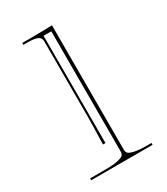

<svg xmlns="http://www.w3.org/2000/svg" viewBox="-138 -586 566 651"><g transform="rotate(-30 145.0 -260.5)"><path d="M24.9 0V-7.3H85Q117.2 -7.3 134.5 -11.5Q151.9 -15.6 156 -21Q160.2 -26.4 160.2 -35.2V-504.9H129.9V-85H120.1Q122.6 -165 122.6 -200.2V-487.3Q122.6 -501.5 110.6 -507.1Q98.6 -512.7 69.8 -512.7H55.2V-520H89.8Q147.5 -520.5 172.4 -521.5V-35.2Q172.4 -26.4 176.5 -21Q180.7 -15.6 198 -11.5Q215.3 -7.3 247.6 -7.3H265.1V0Z"/></g></svg>

Font: ZnikomitNo25
Style: Regular
Weight: 100
Designer: gluk
Foundry: gluk
Version: Version 0.56